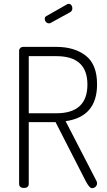

<svg xmlns="http://www.w3.org/2000/svg" viewBox="-20 -974 556 995"><path d="M79 -22V-710Q79 -719 85 -725Q91 -731 101 -731H272Q366 -731 424.5 -685.5Q483 -640 483 -537Q483 -369 320 -346L480 -36Q483 -30 483 -24Q483 -14 475.5 -6.5Q468 1 456 1Q444 1 425 -34L268 -341H129V-22Q129 0 104 0Q79 0 79 -22ZM129 -387H272Q433 -387 433 -536Q433 -683 272 -683H129ZM212 -876Q212 -887 221 -891L328 -952Q332 -954 336 -954Q345 -954 350 -947Q355 -940 355 -931Q355 -918 344 -911L244 -856Q240 -853 234 -853Q225 -853 218.5 -860Q212 -867 212 -876Z"/></svg>

Font: Terminal Dosis
Style: Light
Weight: 300
Designer: EdgarTolentino, PabloImpallari, IginoMarini
Foundry: EdgarTolentino, PabloImpallari, IginoMarini
Version: Version 1.006